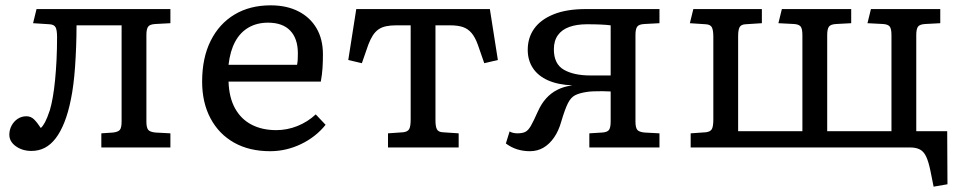

<svg xmlns="http://www.w3.org/2000/svg" viewBox="-20 -553 3603 720"><path d="M98 13Q64 13 39.5 -4.5Q15 -22 15 -48Q15 -66 23.5 -82Q32 -98 46.5 -107.5Q61 -117 79 -117Q96 -117 108 -105Q120 -93 133 -73Q141 -80 149 -95Q157 -110 167 -140Q173 -160 178 -188.5Q183 -217 186.5 -252.5Q190 -288 192 -328.5Q194 -369 194 -414Q194 -440 188.5 -450.5Q183 -461 166 -462L104 -466L117 -519H619V-466L563 -463Q542 -462 535.5 -453Q529 -444 529 -422V-97Q529 -75 535.5 -66.5Q542 -58 563 -56L619 -53V0H360V-53L404 -56Q422 -58 429 -65.5Q436 -73 436 -98V-458H267Q267 -418 265.5 -378.5Q264 -339 261.5 -303Q259 -267 255 -236Q251 -205 246 -181Q236 -131 221.5 -94.5Q207 -58 188.5 -34Q170 -10 147.5 1.5Q125 13 98 13Z M993 14Q915 14 858 -18Q801 -50 769.5 -109Q738 -168 738 -247Q738 -336 770 -400Q802 -464 859.5 -498.5Q917 -533 995 -533Q1055 -533 1099 -510.5Q1143 -488 1167 -447Q1191 -406 1191 -349Q1191 -323 1189.5 -298.5Q1188 -274 1183 -247H837Q839 -187 861.5 -146.5Q884 -106 923.5 -85.5Q963 -65 1016 -65Q1057 -65 1095.5 -80.5Q1134 -96 1164 -124L1201 -85Q1164 -39 1108.5 -12.5Q1053 14 993 14ZM837 -310H1094Q1096 -320 1096.5 -330.5Q1097 -341 1097 -353Q1097 -408 1068.5 -438Q1040 -468 985 -468Q944 -468 912.5 -450Q881 -432 862 -397Q843 -362 837 -310Z M1435 0V-53L1492 -57Q1509 -59 1514.5 -69Q1520 -79 1520 -105V-458H1465Q1444 -458 1427.5 -454.5Q1411 -451 1399 -442.5Q1387 -434 1378 -420Q1369 -406 1361 -385L1337 -316L1286 -328L1316 -519H1817L1847 -328L1796 -316L1772 -385Q1762 -413 1748.5 -429Q1735 -445 1716 -451.5Q1697 -458 1668 -458H1613V-102Q1613 -78 1618.5 -68Q1624 -58 1640 -57L1700 -53V0Z M1967 14Q1942 14 1919.5 7Q1897 0 1877 -15L1891 -60Q1898 -56 1905.5 -54.5Q1913 -53 1920 -53Q1939 -53 1950 -58.5Q1961 -64 1971 -81.5Q1981 -99 1997 -135Q2010 -164 2028 -184Q2046 -204 2069.5 -216Q2093 -228 2121 -232L2126 -233Q2073 -235 2035.5 -251.5Q1998 -268 1978.5 -297.5Q1959 -327 1959 -366Q1959 -412 1983.5 -446Q2008 -480 2056.5 -499.5Q2105 -519 2177 -519H2453V-466L2397 -463Q2376 -462 2369.5 -453Q2363 -444 2363 -422V-97Q2363 -75 2369.5 -66.5Q2376 -58 2397 -56L2453 -53V0H2190V-53L2238 -56Q2256 -57 2263 -65Q2270 -73 2270 -98V-210Q2256 -211 2239 -211Q2222 -211 2206 -210.5Q2190 -210 2179 -208Q2153 -204 2137 -196Q2121 -188 2110 -166.5Q2099 -145 2085 -98Q2075 -62 2057.5 -37Q2040 -12 2017.5 1Q1995 14 1967 14ZM2194 -270H2270V-458Q2255 -460 2232.5 -461Q2210 -462 2181 -462Q2143 -462 2115 -452Q2087 -442 2072 -421Q2057 -400 2057 -368Q2057 -313 2094.5 -291.5Q2132 -270 2194 -270Z M3481 147 3469 87Q3462 53 3453 34Q3444 15 3429.5 7.5Q3415 0 3393 0H2570V-53L2627 -57Q2644 -59 2649.5 -69Q2655 -79 2655 -105V-414Q2655 -440 2649.5 -450.5Q2644 -461 2627 -462L2567 -466L2580 -519H2837V-466L2775 -462Q2759 -461 2753.5 -451Q2748 -441 2748 -417V-61H2989V-421Q2989 -446 2982 -454Q2975 -462 2957 -463L2899 -466L2912 -519H3172V-466L3116 -463Q3095 -462 3088.5 -453Q3082 -444 3082 -422V-61H3323V-421Q3323 -446 3316 -454Q3309 -462 3291 -463L3233 -466L3246 -519H3506V-466L3450 -463Q3429 -462 3422.5 -453Q3416 -444 3416 -422V-61H3532L3533 138Z"/></svg>

Font: Literata Variable Black
Style: Regular
Weight: 900
Designer: Latin by Veronika Burian and Jose Scaglione. Greek by Irene Vlachou. Cyrillic by Vera Evstafieva.
Foundry: TypeTogether
Version: Version 3.021